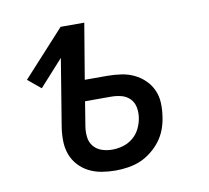

<svg xmlns="http://www.w3.org/2000/svg" viewBox="-64 -591 729 671"><g transform="rotate(-10 300.0 -256.0)"><path d="M295 8Q270 8 246 4Q222 0 201 -10.5Q180 -21 164 -38.5Q148 -56 140 -78Q132 -100 131.5 -125Q131 -150 135 -175L174 -413L90 -320L44 -358L192 -520H276L243 -323H323Q347 -323 371.5 -319.5Q396 -316 417 -306Q438 -296 454.5 -280Q471 -264 480.5 -243Q490 -222 491 -197.5Q492 -173 488 -148Q485 -126 477 -104.5Q469 -83 455 -64.5Q441 -46 422 -31Q403 -16 382.5 -7.5Q362 1 339.5 4.5Q317 8 295 8ZM296 -66Q315 -66 334 -71.5Q353 -77 369 -90Q385 -103 394 -121.5Q403 -140 406 -159Q409 -178 405.5 -196.5Q402 -215 389.5 -227.5Q377 -240 359.5 -244.5Q342 -249 323 -249H231L217 -163Q214 -144 216 -125Q218 -106 229.5 -92Q241 -78 258.5 -72Q276 -66 296 -66Z"/></g></svg>

Font: Iosevka Extended
Style: Italic
Weight: 400
Width: 7
Italic angle: -9°
Monospace: yes
Designer: Belleve Invis
Foundry: Belleve Invis
Version: Version 32.5.0; ttfautohint (v1.8.4)